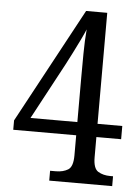

<svg xmlns="http://www.w3.org/2000/svg" viewBox="-52 -755 581 796"><g transform="rotate(5 238.5 -357.0)"><path d="M183 -41H207Q237 -41 257.5 -53.5Q278 -66 278 -113V-197H16V-236L274 -714H362V-252H465V-197H362V-113Q362 -66 383 -53.5Q404 -41 433 -41H445V0H183ZM278 -252V-440Q278 -483 278.5 -537Q279 -591 283 -638Q277 -623 263.5 -595Q250 -567 235 -537.5Q220 -508 209 -487L83 -252Z"/></g></svg>

Font: Noto Serif Sinhala Condensed
Style: Regular
Weight: 400
Width: 3
Designer: Jelle Bosma - Monotype Design Team
Foundry: Monotype Imaging Inc.
Version: Version 2.007; ttfautohint (v1.8.4.7-5d5b)